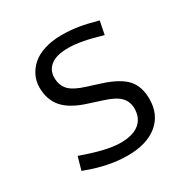

<svg xmlns="http://www.w3.org/2000/svg" viewBox="-156 -803 927 951"><g transform="rotate(-30 307.0 -327.5)"><path d="M308.1 -59.1Q379.9 -59.1 416 -89.1Q452.1 -119.1 452.1 -172.9Q452.1 -212.4 426.3 -239Q400.4 -265.6 336.9 -285.2L266.1 -308.1Q175.8 -335.9 136 -381.6Q96.2 -427.2 96.2 -497.1Q96.2 -530.8 110.1 -561Q124 -591.3 150.6 -615.5Q177.2 -639.6 220.9 -653.8Q264.6 -668 319.8 -668Q370.6 -668 415.3 -660.6Q460 -653.3 521 -636.2L505.9 -561Q388.2 -596.2 317.9 -596.2Q249 -596.2 216.6 -570.6Q184.1 -544.9 184.1 -502.9Q184.1 -459.5 209.2 -432.1Q234.4 -404.8 299.8 -384.8L372.1 -361.8Q463.9 -332.5 502 -290.5Q540 -248.5 540 -176.8Q540 -87.9 478.5 -37.4Q417 13.2 307.1 13.2Q196.8 13.2 69.8 -36.1L90.8 -109.9Q231 -59.1 308.1 -59.1Z"/></g></svg>

Font: IntelOne Mono
Style: Regular
Weight: 400
Designer: Fred Shallcrass
Foundry: Frere-Jones Type LLC
Version: Version 1.200;hotconv 1.1.0;makeotfexe 2.6.0;FJTRelease1.2